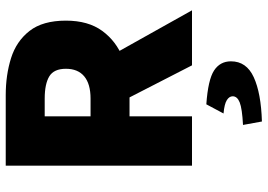

<svg xmlns="http://www.w3.org/2000/svg" viewBox="-152 -538 934 670"><g transform="rotate(-90 315.0 -203.0)"><path d="M72 0V-650H318Q388 -650 447 -631.5Q506 -613 542 -567Q578 -521 578 -440Q578 -362 542 -313Q506 -264 447 -241Q388 -218 318 -218H244V0ZM244 -354H306Q357 -354 383.5 -376Q410 -398 410 -440Q410 -482 383.5 -498Q357 -514 306 -514H244ZM422 0 287 -263 403 -377 614 0ZM226 244 214 178Q271 175 292.5 166.5Q314 158 314 142Q314 130 300.5 121.5Q287 113 254 110L286 50Q372 56 404 77Q436 98 436 136Q436 190 380.5 215.5Q325 241 226 244Z"/></g></svg>

Font: Source Sans 3 Black
Style: Regular
Weight: 900
Designer: Paul D. Hunt
Foundry: Adobe
Version: Version 3.046;hotconv 1.0.118;makeotfexe 2.5.65603